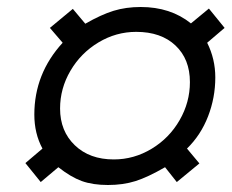

<svg xmlns="http://www.w3.org/2000/svg" viewBox="-20 -573 655 543"><path d="M95.2 -58.1 51.8 -111.8 100.1 -152.8Q77.1 -195.3 77.1 -249Q77.1 -364.7 157.2 -452.1L121.1 -494.1L186 -547.9L221.2 -505.9Q266.1 -531.7 301.3 -542.5Q336.4 -553.2 377.9 -553.2Q462.4 -553.2 520 -506.8L570.8 -548.8L615.2 -494.1L565.9 -452.1Q588.9 -406.2 588.9 -354Q588.9 -296.9 568.4 -243.9Q547.9 -190.9 508.8 -152.8L543.9 -110.8L480 -58.1L446.8 -100.1Q397.9 -71.8 363 -60.8Q328.1 -49.8 285.2 -49.8Q242.2 -49.8 211.2 -61Q180.2 -72.3 145 -100.1ZM149.9 -266.1Q149.9 -202.1 191.7 -162.1Q233.4 -122.1 301.8 -122.1Q358.9 -122.1 408.9 -152.3Q459 -182.6 488 -233.2Q517.1 -283.7 517.1 -340.8Q517.1 -405.8 476.3 -444.3Q435.5 -482.9 365.2 -482.9Q308.1 -482.9 258.3 -452.9Q208.5 -422.9 179.2 -372.8Q149.9 -322.8 149.9 -266.1Z"/></svg>

Font: Involve
Style: Italic
Weight: 400
Italic angle: -10.5°
Designer: Stefan Peev
Foundry: Context Ltd.
Version: Version 1.001